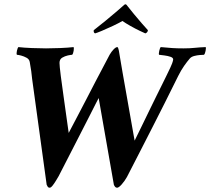

<svg xmlns="http://www.w3.org/2000/svg" viewBox="-20 -866 982 897"><path d="M566 -846Q569 -846 571.5 -843Q574 -840 577 -836Q588 -822 606 -800Q624 -778 642 -757.5Q660 -737 671 -725Q670 -714 659 -710Q654 -712 633 -722Q612 -732 589 -745Q566 -758 552 -768Q535 -758 507.5 -745Q480 -732 456 -722Q432 -712 424 -710Q416 -714 418 -725Q445 -746 472.5 -768.5Q500 -791 521.5 -809.5Q543 -828 552 -836Q562 -846 566 -846ZM195 -640Q224 -640 260.5 -641.5Q297 -643 324 -646Q326 -642 324 -628.5Q322 -615 317 -610Q311 -610 297 -607Q283 -604 270.5 -596.5Q258 -589 258 -572Q258 -568 259.5 -550Q261 -532 264 -511Q270 -466 276.5 -419.5Q283 -373 288.5 -333.5Q294 -294 297.5 -269.5Q301 -245 301 -245Q301 -245 312.5 -267Q324 -289 343 -325Q362 -361 384 -403.5Q406 -446 427.5 -487.5Q449 -529 466.5 -561.5Q484 -594 492 -610Q500 -624 510.5 -635Q521 -646 528 -646Q532 -646 535 -631Q543 -582 553 -525Q563 -468 573 -412Q583 -356 591 -310Q599 -264 604 -236.5Q609 -209 609 -209Q609 -209 618.5 -228.5Q628 -248 643.5 -279.5Q659 -311 676.5 -347.5Q694 -384 711 -418Q728 -452 740 -476.5Q752 -501 756 -509Q765 -528 775.5 -549.5Q786 -571 789 -587Q790 -596 777 -600.5Q764 -605 748 -607Q732 -609 724 -610Q723 -610 723 -610Q721 -615 724 -628.5Q727 -642 731 -646Q763 -643 784.5 -641.5Q806 -640 837 -640Q867 -640 890 -642.5Q913 -645 941 -646Q943 -642 940.5 -628.5Q938 -615 933 -610Q927 -610 914 -609Q901 -608 887.5 -604.5Q874 -601 867 -593Q854 -578 840 -558Q826 -538 813 -512Q779 -443 750 -385.5Q721 -328 693.5 -274Q666 -220 637 -163.5Q608 -107 573 -39Q563 -21 549 -5Q535 11 527 11Q521 11 517.5 6.5Q514 2 512 -3L441 -408Q441 -408 428.5 -384Q416 -360 396 -320Q376 -280 351 -232Q326 -184 301 -134.5Q276 -85 254 -43Q251 -38 243 -24.5Q235 -11 226.5 0Q218 11 212 11Q206 11 203 6.5Q200 2 198 -3L130 -498Q128 -520 126 -533Q124 -546 119 -576Q117 -589 104.5 -596Q92 -603 78.5 -606.5Q65 -610 59 -610Q56 -615 59 -628.5Q62 -642 66 -646Q92 -643 129.5 -641.5Q167 -640 195 -640Z"/></svg>

Font: Amiri
Style: Bold Italic
Weight: 700
Italic angle: 10°
Designer: Khaled Hosny
Version: Version 0.113